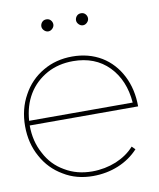

<svg xmlns="http://www.w3.org/2000/svg" viewBox="-79 -755 677 818"><g transform="rotate(-10 259.0 -346.0)"><path d="M362 -40C330 -27 295 -20 258 -20C214 -20 175 -30 140 -51C105 -71 78 -99 59 -136C39 -172 29 -213 29 -259H498C498 -308 488 -353 468 -392C448 -431 420 -462 384 -484C347 -506 305 -517 258 -517C211 -517 168 -506 131 -484C93 -462 63 -431 42 -392C20 -353 9 -308 9 -259C9 -210 20 -165 42 -126C63 -87 93 -56 131 -34C168 -11 211 0 258 0C297 0 334 -7 368 -21C402 -35 431 -55 455 -81L441 -95C420 -71 393 -53 362 -40ZM145 -470C178 -488 216 -497 258 -497C321 -497 373 -477 412 -437C451 -397 473 -344 478 -279H30C33 -322 44 -360 64 -393C84 -426 111 -451 145 -470ZM195 -685C190 -690 184 -692 177 -692C170 -692 164 -690 159 -685C154 -680 151 -673 151 -666C151 -659 154 -653 159 -648C164 -643 170 -640 177 -640C184 -640 190 -643 195 -648C200 -653 203 -659 203 -666C203 -673 200 -680 195 -685ZM345 -685C340 -690 334 -692 327 -692C320 -692 314 -690 309 -685C304 -680 301 -673 301 -666C301 -659 304 -653 309 -648C314 -643 320 -640 327 -640C334 -640 340 -643 345 -648C350 -653 353 -659 353 -666C353 -673 350 -680 345 -685Z"/></g></svg>

Font: Argentum Sans Thin
Style: Regular
Weight: 250
Designer: Julieta Ulanovsky
Foundry: Julieta Ulanovsky
Version: Version 5.001;February 15, 2019;FontCreator 11.5.0.2425 64-b